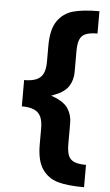

<svg xmlns="http://www.w3.org/2000/svg" viewBox="-60 -804 566 987"><g transform="rotate(5 222.5 -311.0)"><path d="M57.5 -378.3Q98.1 -378.3 121.8 -389.1Q145.5 -399.8 155.9 -422.4Q166.3 -445 166.3 -482.2V-565.4Q166.3 -649.6 196.4 -692.9Q226.5 -736.1 276.7 -750.4Q326.9 -764.6 412.4 -764.6V-649.4Q372.6 -649.4 351.2 -640.1Q329.8 -630.9 321.2 -609.6Q312.6 -588.4 312.6 -550.2V-441.6Q312.6 -400.3 291.6 -367.8Q270.5 -335.3 213.9 -314.3Q157.2 -293.4 57.5 -293.4ZM412.4 143.6Q326.7 143.6 276.6 129.3Q226.5 115 196.4 71.9Q166.3 28.7 166.3 -55.7V-138.5Q166.3 -175.7 155.9 -198.4Q145.5 -221.1 121.7 -231.9Q97.9 -242.8 57.5 -242.8V-327.7Q157.2 -327.7 213.9 -306.7Q270.5 -285.6 291.6 -252.9Q312.6 -220.2 312.6 -179.1V-70.9Q312.6 -32.7 321.2 -11.5Q329.8 9.8 351.2 19Q372.6 28.3 412.4 28.3ZM57.5 -378.5H197V-242.6H57.5Z"/></g></svg>

Font: Intratopia Thin
Style: Regular
Weight: 100
Designer: Rasmus Andersson
Foundry: rsms
Version: Version 3.000;Glyphs 3.2.3 (3260)